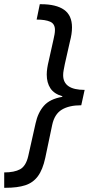

<svg xmlns="http://www.w3.org/2000/svg" viewBox="-57 -734 427 912"><path d="M-37 158V85Q11 85 38.5 70Q66 55 77 8L112 -148Q123 -199 151.5 -231.5Q180 -264 239 -274V-277Q200 -288 182.5 -314.5Q165 -341 165 -380Q165 -394 167.5 -410.5Q170 -427 174 -443L197 -546Q200 -559 202 -570.5Q204 -582 204 -592Q204 -621 181 -631Q158 -641 117 -641L132 -714H138Q210 -714 247.5 -687.5Q285 -661 285 -604Q285 -588 282.5 -571.5Q280 -555 275 -536L251 -430Q248 -414 245.5 -401.5Q243 -389 243 -377Q243 -307 345 -307L329 -234Q271 -234 236.5 -213Q202 -192 191 -141L158 16Q146 72 123 103Q100 134 63 146Q26 158 -30 158Z"/></svg>

Font: BC Sans
Style: Italic
Weight: 400
Italic angle: -12°
Designer: Monotype Design Team
Designer: Province of B.C.
Foundry: Monotype Imaging Inc.
Version: Version 2.000;GOOG;noto-source:20170915:90ef993387c0